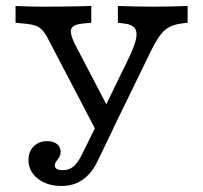

<svg xmlns="http://www.w3.org/2000/svg" viewBox="-20 -433 684 646"><path d="M303.2 6.5 150 -286.3Q137.9 -311.3 128.2 -324.6Q118.5 -337.9 104.8 -344.4Q91.1 -350.8 65.3 -353.2L32.3 -356.5V-412.9Q46.8 -412.1 73.4 -411.3Q100 -410.5 122.6 -410.5H125H123.4Q150 -410.5 181.5 -410.9Q212.9 -411.3 241.1 -411.7Q269.4 -412.1 287.1 -412.9V-356.5L259.7 -354Q226.6 -350.8 220.2 -336.7Q213.7 -322.6 231.5 -285.5L353.2 -52.4L326.6 -59.7L416.1 -243.5Q435.5 -284.7 438.7 -307.7Q441.9 -330.6 431 -341.1Q420.2 -351.6 396.8 -354L376.6 -356.5V-412.9Q404 -412.1 434.3 -411.3Q464.5 -410.5 494.4 -410.5Q525 -410.5 555.2 -411.3Q585.5 -412.1 611.3 -412.9V-356.5L591.1 -354Q566.1 -350.8 548.8 -341.5Q531.5 -332.3 516.5 -311.3Q501.6 -290.3 483.1 -251.6L357.3 6.5ZM187.1 192.7Q138.7 192.7 107.3 168.1Q75.8 143.5 75.8 105.6Q75.8 77.4 93.1 59.7Q110.5 41.9 138.7 41.9Q159.7 41.9 171.8 51.6Q183.9 61.3 183.9 77.4Q183.9 88.7 179 96.4Q174.2 104 169.4 110.1Q164.5 116.1 164.5 123.4Q164.5 139.5 191.1 139.5Q212.1 139.5 226.6 127.8Q241.1 116.1 255.6 87.1L312.9 -29L361.3 -0.8L308.9 108.1Q295.2 137.1 277 155.6Q258.9 174.2 236.7 183.5Q214.5 192.7 187.1 192.7Z"/></svg>

Font: Playfair 5pt SemiExpanded Light
Style: Regular
Weight: 300
Width: 6
Designer: Claus Eggers Sørensen
Foundry: Claus Eggers Sørensen
Version: Version 2.203